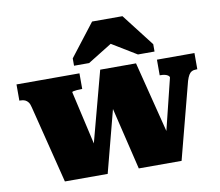

<svg xmlns="http://www.w3.org/2000/svg" viewBox="-85 -900 1151 1003"><g transform="rotate(-10 490.5 -399.0)"><path d="M509 -390 476 -400 572 0H799L905 -406Q911 -425 917.5 -436Q924 -447 933.5 -452Q943 -457 957 -457H963V-543H764V-460H767Q781 -460 791.5 -457.5Q802 -455 808.5 -450Q815 -445 815 -440L729 -91L767 -92L653 -543H463L342 -89L381 -92L299 -452Q299 -455 306 -456.5Q313 -458 324.5 -459Q336 -460 349 -460H353V-543H19V-457H24Q39 -457 49 -452.5Q59 -448 66 -438.5Q73 -429 77 -411L180 0H407ZM626 -798H465L332 -626V-587H412L588 -696H492L671 -587H759V-626Z"/></g></svg>

Font: Roboto Serif 20pt Black
Style: Regular
Weight: 900
Version: Version 1.008